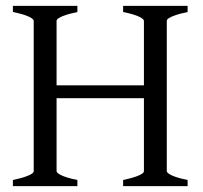

<svg xmlns="http://www.w3.org/2000/svg" viewBox="-20 -635 693 655"><path d="M173 -51V-300H471V-51C471 -39 430 -27 400 -21V0H620V-21C564 -32 549 -45 549 -51V-564C549 -576 590 -588 620 -594V-615H400V-594C456 -583 471 -570 471 -564V-344H173V-564C173 -576 214 -588 244 -594V-615H24V-594C80 -583 95 -570 95 -564V-51C95 -39 54 -27 24 -21V0H244V-21C188 -32 173 -45 173 -51Z"/></svg>

Font: Temporarium
Style: Regular
Weight: 400
Version: Version 1.1